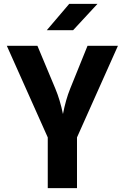

<svg xmlns="http://www.w3.org/2000/svg" viewBox="-20 -965 640 985"><path d="M225 0V-260L15 -730H172L264 -510Q288 -453 303 -380Q317 -453 340 -510L429 -730H585L375 -260V0ZM355 -810H220L335 -945H480Z"/></svg>

Font: JetBrains Mono Extra Bold
Style: Regular
Weight: 800
Monospace: yes
Designer: Philipp Nurullin, Konstantin Bulenkov
Foundry: JetBrains
Version: 2.002